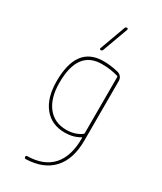

<svg xmlns="http://www.w3.org/2000/svg" viewBox="-247 -865 993 1180"><g transform="rotate(30 250.0 -274.5)"><path d="M213.9 -580.1Q210 -580.1 208 -583Q206.1 -585.9 207 -589.8L272.5 -769.5Q275.4 -779.3 286.1 -780.3Q290 -780.3 292 -777.3Q293.9 -774.4 293 -769.5L227.5 -589.8Q224.6 -580.1 213.9 -580.1ZM264.6 -509.8Q94.7 -509.8 94.7 -280.3Q94.7 -171.9 142.6 -110.8Q190.4 -49.8 275.4 -49.8Q336.9 -49.8 380.9 -82Q384.8 -85 384.8 -89.8V-488.3Q384.8 -492.2 379.9 -494.1Q325.2 -509.8 264.6 -509.8ZM275.4 -30.3Q181.6 -30.3 128.4 -96.2Q75.2 -162.1 75.2 -280.3Q75.2 -530.3 264.6 -530.3Q316.4 -530.3 371.1 -516.6Q385.7 -512.7 395.5 -500.5Q405.3 -488.3 405.3 -471.7V-49.8Q405.3 84 339.4 155.3Q273.4 226.6 150.4 230.5Q140.6 230.5 140.1 220.2Q139.6 210 149.4 210Q265.6 208 325.2 141.6Q384.8 75.2 384.8 -49.8V-55.7Q384.8 -59.6 380.9 -57.6Q335 -30.3 275.4 -30.3Z"/></g></svg>

Font: Rounded-X Mgen+ 1mn thin
Style: Regular
Weight: 100
Designer: [Source Han Sans]
Ryoko NISHIZUKA  (kana & ideographs); Paul D. Hunt (Latin, Greek & Cyrillic); Wenlong ZHANG  (bopomofo
Version: Version 1.059.20150602